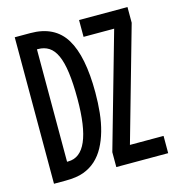

<svg xmlns="http://www.w3.org/2000/svg" viewBox="-98 -723 745 808"><g transform="rotate(-15 275.0 -319.0)"><path d="M306.2 -326.2Q306.2 -280.3 301.8 -238.3Q297.4 -196.3 287.1 -160.2Q276.9 -124 261 -94.5Q245.1 -64.9 222.2 -43.9Q199.2 -22.9 168.5 -11.5Q137.7 0 88.9 0H38.6V-638.2H106.4Q212.4 -638.2 259.3 -561.3Q306.2 -484.4 306.2 -326.2ZM226.6 -319.8Q226.6 -387.7 220.2 -434.6Q213.9 -481.4 200.7 -510.3Q187.5 -539.1 167.5 -552Q147.5 -564.9 120.6 -564.9H115.7V-75.2H120.6Q226.6 -75.2 226.6 -319.8ZM529.8 -569.8 389.6 -75.2H536.1V0H310.1V-64.9L452.1 -564.9H318.8V-638.2H529.8Z"/></g></svg>

Font: Code New Roman
Style: Regular
Weight: 400
Monospace: yes
Designer: Sam Radian
Foundry: Code New Roman
Version: Version 2.00 November 29, 2014